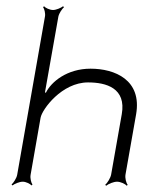

<svg xmlns="http://www.w3.org/2000/svg" viewBox="-20 -582 459 615"><path d="M124 -286 167 -529C169 -539 179 -554 185 -559L182 -562C176 -557 160 -550 150 -550C139 -550 125 -557 121 -562L118 -559C122 -554 126 -539 124 -529L35 -22C33 -11 23 4 17 9L20 12C26 7 42 0 53 0C63 0 77 7 81 12L84 9C80 4 76 -11 78 -22L110 -205C115 -232 178 -318 262 -318C320 -318 385 -300 370 -216L336 -23C334 -12 324 4 317 10L320 13C327 7 344 0 355 0C366 0 381 7 386 13L389 10C384 4 380 -12 382 -23L416 -216C435 -326 348 -362 270 -362C195 -362 144 -320 127 -285Z"/></svg>

Font: Armata Saber
Style: RgIta
Weight: 400
Designer: Jasper
Foundry: Cannot Into Space Fonts
Version: Version 0.970